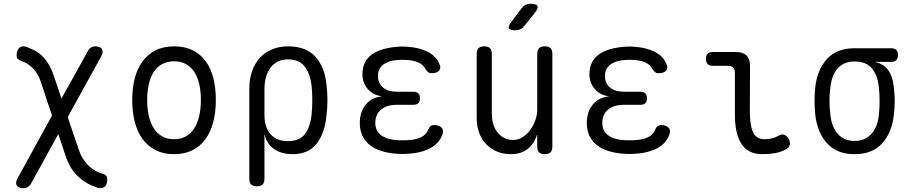

<svg xmlns="http://www.w3.org/2000/svg" viewBox="-20 -805 4840 1015"><path d="M516 -509 338 -186 398 -9Q406 15 419 35Q432 55 448.5 71Q465 87 483.5 97.5Q502 108 521 113Q535 117 541 123.5Q547 130 547 142Q547 157 543.5 167Q540 177 533 182.5Q526 188 517 189.5Q508 191 495 187Q437 169 393 128Q349 87 328 22L288 -96L145 164Q138 177 127.5 183.5Q117 190 102 190Q93 190 84 187Q75 184 70 177.5Q65 171 65 161.5Q65 152 72 139L255 -194L196 -371Q188 -397 176 -415.5Q164 -434 150 -447.5Q136 -461 121.5 -469.5Q107 -478 94 -482Q80 -487 74 -493.5Q68 -500 68 -512Q68 -526 71.5 -536Q75 -546 82 -552.5Q89 -559 98.5 -560Q108 -561 120 -557Q142 -549 163 -538Q184 -527 202 -510Q220 -493 235.5 -468Q251 -443 263 -409L305 -284L444 -534Q451 -548 461 -554Q471 -560 486 -560Q496 -560 504.5 -557Q513 -554 517.5 -547.5Q522 -541 522.5 -531.5Q523 -522 516 -509Z M900 10Q844 10 803 -11Q762 -32 734 -70Q706 -108 692.5 -160.5Q679 -213 679 -276Q679 -339 692.5 -391Q706 -443 733.5 -480.5Q761 -518 802.5 -539Q844 -560 901 -560Q957 -560 999 -539Q1041 -518 1068 -480.5Q1095 -443 1108 -391Q1121 -339 1121 -277Q1121 -213 1107.5 -160.5Q1094 -108 1066.5 -70Q1039 -32 997.5 -11Q956 10 900 10ZM900 -69Q936 -69 962.5 -84Q989 -99 1006.5 -126Q1024 -153 1033 -191.5Q1042 -230 1042 -277Q1042 -322 1033.5 -359.5Q1025 -397 1007.5 -424Q990 -451 963.5 -466Q937 -481 901 -481Q864 -481 837 -466Q810 -451 792.5 -424Q775 -397 766.5 -359Q758 -321 758 -275Q758 -229 767 -191Q776 -153 793.5 -126Q811 -99 837.5 -84Q864 -69 900 -69Z M1338 180Q1318 180 1308 170.5Q1298 161 1298 140V-337Q1298 -388 1312.5 -429Q1327 -470 1353.5 -499Q1380 -528 1418 -544Q1456 -560 1503 -560Q1597 -560 1647 -505.5Q1697 -451 1706 -357Q1711 -317 1711 -275.5Q1711 -234 1706 -194Q1697 -100 1653.5 -45Q1610 10 1527 10Q1466 10 1426.5 -19Q1387 -48 1378 -99V140Q1378 161 1368 170.5Q1358 180 1338 180ZM1502 -59Q1562 -59 1590.5 -94.5Q1619 -130 1627 -197Q1631 -236 1631 -275.5Q1631 -315 1627 -353Q1619 -418 1590 -454.5Q1561 -491 1502 -491Q1473 -491 1450 -480Q1427 -469 1411 -448.5Q1395 -428 1386.5 -398.5Q1378 -369 1378 -333V-197Q1378 -131 1410.5 -95Q1443 -59 1502 -59Z M2302 -469Q2308 -458 2307.5 -448.5Q2307 -439 2301.5 -432Q2296 -425 2286 -421.5Q2276 -418 2262 -418Q2257 -418 2252.5 -419Q2248 -420 2244 -423Q2240 -426 2236 -431Q2232 -436 2227 -443Q2218 -463 2192.5 -474.5Q2167 -486 2131 -488Q2119 -489 2107.5 -489Q2096 -489 2084 -488Q2035 -485 2006.5 -463.5Q1978 -442 1978 -403Q1978 -365 2004.5 -342.5Q2031 -320 2080 -320H2165Q2183 -320 2191.5 -311.5Q2200 -303 2200 -285Q2200 -268 2191.5 -259.5Q2183 -251 2165 -251H2078Q2025 -251 1994.5 -225.5Q1964 -200 1964 -155Q1964 -113 1995 -90Q2026 -67 2079 -64Q2093 -63 2107.5 -63Q2122 -63 2136 -64Q2178 -66 2205.5 -79.5Q2233 -93 2243 -118Q2246 -125 2249 -130Q2252 -135 2255.5 -138Q2259 -141 2264 -142.5Q2269 -144 2274 -144Q2288 -144 2298.5 -140Q2309 -136 2315 -129.5Q2321 -123 2322 -113.5Q2323 -104 2318 -92Q2301 -46 2253.5 -21Q2206 4 2136 8Q2122 9 2107.5 9Q2093 9 2079 8Q2034 5 1997 -6.5Q1960 -18 1934.5 -38.5Q1909 -59 1895.5 -88.5Q1882 -118 1882 -154Q1882 -214 1914 -252.5Q1946 -291 2002 -296Q1955 -300 1925.5 -333Q1896 -366 1896 -413Q1896 -448 1909 -474Q1922 -500 1946.5 -517.5Q1971 -535 2006 -545Q2041 -555 2084 -558Q2096 -559 2107.5 -559Q2119 -559 2131 -558Q2196 -554 2240.5 -531.5Q2285 -509 2302 -469Z M2820 -224V-520Q2820 -541 2830 -550.5Q2840 -560 2860 -560Q2880 -560 2890 -550.5Q2900 -541 2900 -520V-30Q2900 -9 2890 0.5Q2880 10 2860 10Q2840 10 2830 0.5Q2820 -9 2820 -30V-96Q2805 -46 2770 -18Q2735 10 2680 10Q2640 10 2607 -4Q2574 -18 2550 -43Q2526 -68 2513 -103Q2500 -138 2500 -181V-520Q2500 -541 2510 -550.5Q2520 -560 2540 -560Q2560 -560 2570 -550.5Q2580 -541 2580 -520V-203Q2580 -176 2587 -151Q2594 -126 2608.5 -107Q2623 -88 2644 -76.5Q2665 -65 2693 -65Q2720 -65 2743.5 -80.5Q2767 -96 2784 -119.5Q2801 -143 2810.5 -171Q2820 -199 2820 -224ZM2751 -667Q2742 -655 2730.5 -650Q2719 -645 2705 -645Q2676 -645 2670.5 -655.5Q2665 -666 2683 -689L2737 -761Q2746 -773 2757.5 -779Q2769 -785 2784 -785Q2815 -785 2821 -773.5Q2827 -762 2808 -738Z M3502 -469Q3508 -458 3507.5 -448.5Q3507 -439 3501.5 -432Q3496 -425 3486 -421.5Q3476 -418 3462 -418Q3457 -418 3452.5 -419Q3448 -420 3444 -423Q3440 -426 3436 -431Q3432 -436 3427 -443Q3418 -463 3392.5 -474.5Q3367 -486 3331 -488Q3319 -489 3307.5 -489Q3296 -489 3284 -488Q3235 -485 3206.5 -463.5Q3178 -442 3178 -403Q3178 -365 3204.5 -342.5Q3231 -320 3280 -320H3365Q3383 -320 3391.5 -311.5Q3400 -303 3400 -285Q3400 -268 3391.5 -259.5Q3383 -251 3365 -251H3278Q3225 -251 3194.5 -225.5Q3164 -200 3164 -155Q3164 -113 3195 -90Q3226 -67 3279 -64Q3293 -63 3307.5 -63Q3322 -63 3336 -64Q3378 -66 3405.5 -79.5Q3433 -93 3443 -118Q3446 -125 3449 -130Q3452 -135 3455.5 -138Q3459 -141 3464 -142.5Q3469 -144 3474 -144Q3488 -144 3498.5 -140Q3509 -136 3515 -129.5Q3521 -123 3522 -113.5Q3523 -104 3518 -92Q3501 -46 3453.5 -21Q3406 4 3336 8Q3322 9 3307.5 9Q3293 9 3279 8Q3234 5 3197 -6.5Q3160 -18 3134.5 -38.5Q3109 -59 3095.5 -88.5Q3082 -118 3082 -154Q3082 -214 3114 -252.5Q3146 -291 3202 -296Q3155 -300 3125.5 -333Q3096 -366 3096 -413Q3096 -448 3109 -474Q3122 -500 3146.5 -517.5Q3171 -535 3206 -545Q3241 -555 3284 -558Q3296 -559 3307.5 -559Q3319 -559 3331 -558Q3396 -554 3440.5 -531.5Q3485 -509 3502 -469Z M3944 -218Q3944 -142 3961 -105.5Q3978 -69 4022 -69Q4041 -69 4059 -73Q4077 -77 4095 -87Q4112 -98 4126 -92.5Q4140 -87 4149 -71Q4159 -53 4155 -38.5Q4151 -24 4134 -15Q4108 -1 4077.5 4.5Q4047 10 4009 10Q3975 10 3948 -2Q3921 -14 3902.5 -40Q3884 -66 3874.5 -105.5Q3865 -145 3865 -200V-420Q3865 -439 3856 -448Q3847 -457 3828 -457H3748Q3730 -457 3721 -466.5Q3712 -476 3712 -494Q3712 -512 3721 -521Q3730 -530 3748 -530H3870Q3908 -530 3926.5 -511.5Q3945 -493 3945 -455Z M4691 -478H4602Q4650 -469 4675 -434.5Q4700 -400 4705 -345Q4710 -308 4710 -271Q4710 -234 4705 -197Q4695 -104 4643.5 -47Q4592 10 4498 10Q4404 10 4352.5 -47Q4301 -104 4290 -197Q4286 -234 4286 -271Q4286 -308 4290 -345Q4301 -438 4352.5 -494Q4404 -550 4498 -550H4691Q4709 -550 4718 -541Q4727 -532 4727 -514Q4727 -496 4718 -487Q4709 -478 4691 -478ZM4498 -60Q4526 -60 4548 -69.5Q4570 -79 4586.5 -97Q4603 -115 4613 -140.5Q4623 -166 4626 -197Q4630 -234 4630 -271Q4630 -308 4626 -345Q4619 -409 4588.5 -444.5Q4558 -480 4498 -480Q4442 -480 4409.5 -444.5Q4377 -409 4370 -345Q4365 -308 4365 -271Q4365 -234 4370 -197Q4377 -133 4409.5 -96.5Q4442 -60 4498 -60Z"/></svg>

Font: Maple Mono NL Light
Style: Regular
Weight: 300
Monospace: yes
Designer: subframe7536
Version: Version 7.000